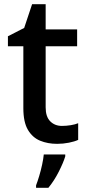

<svg xmlns="http://www.w3.org/2000/svg" viewBox="-20 -680 419 921"><path d="M277 -76Q298 -76 319.5 -79.5Q341 -83 355 -89V-9Q338 -1 310.5 4.5Q283 10 254 10Q209 10 172.5 -5Q136 -20 114 -57Q92 -94 92 -161V-458H18V-506L96 -546L134 -660H199V-539H350V-458H199V-165Q199 -120 221 -98Q243 -76 277 -76ZM293 70Q284 100 262 143.5Q240 187 212 221H153V209Q160 191 168 164.5Q176 138 182 110Q188 82 190 61H293Z"/></svg>

Font: Noto Sans Lao Looped Medium
Style: Regular
Weight: 500
Designer: Mark Frömberg, Ben Mitchell
Foundry: The Fontpad Ltd
Version: Version 1.002; ttfautohint (v1.8.4.7-5d5b)